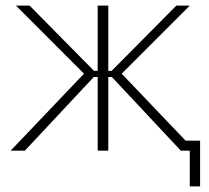

<svg xmlns="http://www.w3.org/2000/svg" viewBox="-20 -540 749 688"><path d="M330 0H368V-264H381L628 0H660V128H697V-36H645L416 -276L660 -520H612L380 -286H368V-520H330V-286H317L86 -520H37L281 -276L18 0H69L316 -264H330Z"/></svg>

Font: Fixel Text ExtraLight
Style: Regular
Weight: 200
Width: 4
Designer: AlfaBravo + MacPaw
Foundry: Kyrylo Tkachov, Marchela Mozhyna, Serhii Makarenko, Maria Weinstein, Zakhar Kryvoshyya
Version: Version 1.211